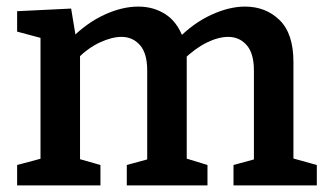

<svg xmlns="http://www.w3.org/2000/svg" viewBox="-20 -563 994 583"><path d="M536 -448 519 -444Q567 -493 621.5 -518Q676 -543 724 -543Q787 -543 829 -502Q871 -461 871 -375V-67L859 -85L942 -62V0H689V-62L766 -83L751 -64V-349Q751 -401 729 -426Q707 -451 673 -451Q643 -451 607.5 -433.5Q572 -416 536 -381L545 -408Q547 -400 547 -393Q547 -386 547 -380V-67L535 -85L610 -62V0H365V-62L442 -83L427 -64V-349Q427 -401 405 -426Q383 -451 349 -451Q320 -451 284 -434.5Q248 -418 214 -384L223 -403V-64L211 -83L285 -62V0H32V-62L118 -85L103 -67V-464L118 -444L32 -467V-529L196 -537L212 -440L196 -446Q244 -494 297.5 -518.5Q351 -543 400 -543Q446 -543 482 -520Q518 -497 536 -448Z"/></svg>

Font: Bitter Thin SemiBold
Style: Regular
Weight: 600
Version: Version 2.002